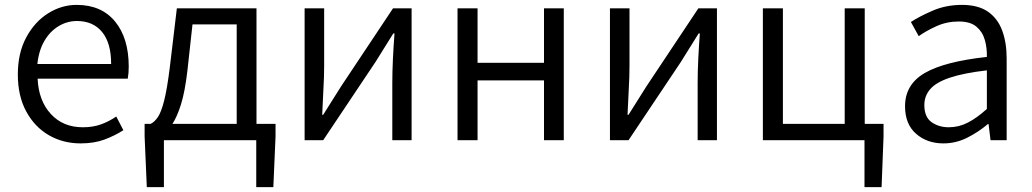

<svg xmlns="http://www.w3.org/2000/svg" viewBox="-20 -574 4223 786"><path d="M310 13Q238 13 180 -20.5Q122 -54 87.5 -117.5Q53 -181 53 -269Q53 -357 87.5 -421Q122 -485 177 -519.5Q232 -554 294 -554Q395 -554 451 -486Q507 -418 507 -301Q507 -288 506 -275.5Q505 -263 503 -252H134Q138 -162 188 -107.5Q238 -53 319 -53Q360 -53 392.5 -64.5Q425 -76 456 -97L485 -41Q451 -19 408.5 -3Q366 13 310 13ZM133 -312H435Q435 -398 398 -443Q361 -488 295 -488Q255 -488 220 -467Q185 -446 162 -407Q139 -368 133 -312Z M651 0V192H581L572 -16V-67H597Q613 -75 626.5 -95Q640 -115 652 -162Q664 -209 675 -297L704 -540H1030V-67H1108V-16L1099 192H1029V0ZM686 -67H949V-474H768L747 -283Q737 -198 721 -147Q705 -96 686 -67Z M1227 0V-540H1307V-304Q1307 -261 1304 -209Q1301 -157 1299 -104H1303Q1319 -129 1339.5 -162Q1360 -195 1376 -220L1589 -540H1665V0H1586V-236Q1586 -280 1588.5 -332Q1591 -384 1595 -437H1590Q1574 -412 1553.5 -378.5Q1533 -345 1517 -320L1303 0Z M1853 0V-540H1935V-317H2207V-540H2288V0H2207V-245H1935V0Z M2477 0V-540H2557V-304Q2557 -261 2554 -209Q2551 -157 2549 -104H2553Q2569 -129 2589.5 -162Q2610 -195 2626 -220L2839 -540H2915V0H2836V-236Q2836 -280 2838.5 -332Q2841 -384 2845 -437H2840Q2824 -412 2803.5 -378.5Q2783 -345 2767 -320L2553 0Z M3519 192V0H3103V-540H3185V-67H3438V-540H3520V-67H3597V-16L3589 192Z M3842 13Q3775 13 3730 -26.5Q3685 -66 3685 -139Q3685 -228 3765.5 -275Q3846 -322 4020 -341Q4021 -378 4011.5 -411Q4002 -444 3977 -465Q3952 -486 3905 -486Q3856 -486 3814 -467Q3772 -448 3741 -426L3709 -484Q3744 -507 3798.5 -530.5Q3853 -554 3918 -554Q3984 -554 4024 -526.5Q4064 -499 4082.5 -449.5Q4101 -400 4101 -335V0H4035L4027 -66H4024Q3985 -33 3939 -10Q3893 13 3842 13ZM3864 -53Q3905 -53 3942 -72Q3979 -91 4020 -128V-286Q3925 -275 3868.5 -256Q3812 -237 3788 -209Q3764 -181 3764 -144Q3764 -95 3793.5 -74Q3823 -53 3864 -53Z"/></svg>

Font: Source Han Sans SC Normal
Style: Regular
Weight: 350
Designer: Ryoko NISHIZUKA 西塚涼子 (kana, bopomofo & ideographs); Paul D. Hunt (Latin, Greek & Cyrillic); Sandoll Communications 산돌커뮤니
Foundry: Adobe
Version: Version 2.004;hotconv 1.0.118;makeotfexe 2.5.65603